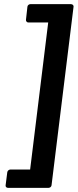

<svg xmlns="http://www.w3.org/2000/svg" viewBox="-20 -740 374 924"><path d="M29 76C24 76 16 81 15 89L7 152C6 157 10 164 18 164H214C219 164 227 160 228 152L334 -708C335 -713 330 -720 322 -720H126C121 -720 113 -716 112 -708L105 -645C104 -640 108 -632 116 -632H212L125 76Z"/></svg>

Font: Falling Sky
Style: BdObl
Weight: 700
Designer: Paul D. Hunt
Foundry: Adobe Systems Incorporated
Version: Version 1.02